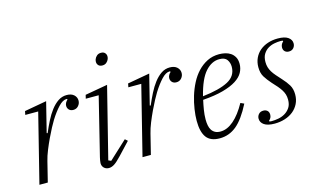

<svg xmlns="http://www.w3.org/2000/svg" viewBox="-89 -993 2084 1263"><g transform="rotate(-15 953.5 -361.0)"><path d="M163 -468H75L80 -493L231 -520L180 -316L186 -314Q203 -354 222 -391.5Q241 -429 263.5 -458.5Q286 -488 312.5 -506Q339 -524 371 -524Q403 -524 420.5 -508Q438 -492 438 -469Q438 -449 424.5 -433.5Q411 -418 390 -418Q371 -418 360.5 -429Q350 -440 350 -456Q350 -467 356 -477.5Q362 -488 370 -494L366 -499H364Q338 -499 308.5 -467.5Q279 -436 249 -388Q239 -372 223.5 -343Q208 -314 191.5 -279Q175 -244 160 -207Q145 -170 137 -137L103 0H46Z M517 12Q497 12 484 -0.5Q471 -13 471 -33Q471 -41 473 -51Q475 -61 477 -71L575 -468H487L493 -493L646 -520L525 -38L543 -30L666 -144L683 -129L605 -46Q573 -12 554 0Q535 12 517 12ZM650 -651Q632 -651 623 -661Q614 -671 614 -684Q614 -688 614.5 -692Q615 -696 617 -702Q622 -715 633 -724.5Q644 -734 661 -734Q679 -734 688 -724Q697 -714 697 -701Q697 -697 696.5 -693Q696 -689 694 -683Q689 -670 678 -660.5Q667 -651 650 -651Z M865 -468H777L782 -493L933 -520L882 -316L888 -314Q905 -354 924 -391.5Q943 -429 965.5 -458.5Q988 -488 1014.5 -506Q1041 -524 1073 -524Q1105 -524 1122.5 -508Q1140 -492 1140 -469Q1140 -449 1126.5 -433.5Q1113 -418 1092 -418Q1073 -418 1062.5 -429Q1052 -440 1052 -456Q1052 -467 1058 -477.5Q1064 -488 1072 -494L1068 -499H1066Q1040 -499 1010.5 -467.5Q981 -436 951 -388Q941 -372 925.5 -343Q910 -314 893.5 -279Q877 -244 862 -207Q847 -170 839 -137L805 0H748Z M1272 12Q1209 12 1181.5 -25.5Q1154 -63 1154 -138Q1154 -174 1160.5 -217Q1167 -260 1180 -303Q1193 -346 1213.5 -386Q1234 -426 1262.5 -456.5Q1291 -487 1327.5 -505.5Q1364 -524 1409 -524Q1429 -524 1449.5 -519.5Q1470 -515 1486.5 -504Q1503 -493 1513.5 -474.5Q1524 -456 1524 -428Q1524 -397 1509 -369.5Q1494 -342 1459.5 -320Q1425 -298 1369 -282.5Q1313 -267 1231 -261Q1224 -230 1218.5 -196.5Q1213 -163 1213 -132Q1213 -110 1216.5 -91.5Q1220 -73 1228.5 -59.5Q1237 -46 1251.5 -38Q1266 -30 1288 -30Q1334 -30 1378.5 -68.5Q1423 -107 1462 -178L1486 -167Q1437 -71 1386.5 -29.5Q1336 12 1272 12ZM1236 -284Q1351 -297 1410 -328.5Q1469 -360 1469 -423Q1469 -450 1454.5 -471Q1440 -492 1402 -492Q1350 -492 1307 -444Q1264 -396 1236 -284Z M1646 12Q1598 12 1574.5 -4.5Q1551 -21 1551 -47Q1551 -64 1562.5 -77Q1574 -90 1594 -90Q1611 -90 1621.5 -80.5Q1632 -71 1632 -53Q1632 -31 1614 -16L1615 -11Q1619 -9 1631 -9Q1652 -9 1676.5 -13.5Q1701 -18 1722 -30.5Q1743 -43 1757 -64Q1771 -85 1771 -118Q1771 -138 1766 -154Q1761 -170 1751.5 -185Q1742 -200 1728 -216.5Q1714 -233 1695 -253Q1670 -281 1653.5 -307.5Q1637 -334 1637 -374Q1637 -408 1650 -436Q1663 -464 1686 -483.5Q1709 -503 1740.5 -513.5Q1772 -524 1808 -524Q1856 -524 1879 -507.5Q1902 -491 1902 -466Q1902 -448 1890.5 -435Q1879 -422 1859 -422Q1842 -422 1831.5 -432Q1821 -442 1821 -459Q1821 -470 1826 -480Q1831 -490 1839 -496L1837 -502Q1834 -503 1823 -503Q1802 -503 1779 -498.5Q1756 -494 1736.5 -482Q1717 -470 1704 -449Q1691 -428 1691 -395Q1691 -375 1696 -358.5Q1701 -342 1710.5 -326.5Q1720 -311 1734 -295Q1748 -279 1767 -258Q1793 -230 1809 -203.5Q1825 -177 1825 -139Q1825 -104 1811 -76Q1797 -48 1773 -28.5Q1749 -9 1716 1.5Q1683 12 1646 12Z"/></g></svg>

Font: IBM Plex Serif Light
Style: Italic
Weight: 300
Italic angle: -14°
Designer: Mike Abbink, Paul van der Laan, Pieter van Rosmalen
Foundry: Bold Monday
Version: Version 3.001